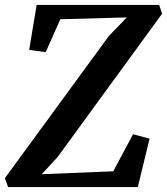

<svg xmlns="http://www.w3.org/2000/svg" viewBox="-33 -763 681 783"><path d="M0 0 -13 -36.5 411.5 -617 484.5 -692 213 -684.5 153.5 -550.5 86 -559.5 116.5 -743H616L628 -707L201.5 -122L137 -52.5L429 -64.5L509.5 -215.5L577 -197.5L529 0Z"/></svg>

Font: Merriweather 36pt SemiBold
Style: Italic
Weight: 600
Italic angle: -7.8°
Version: Version 2.101